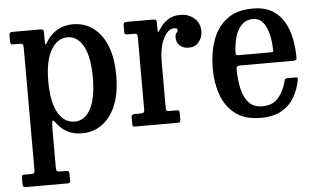

<svg xmlns="http://www.w3.org/2000/svg" viewBox="-53 -616 1572 951"><g transform="rotate(-5 733.0 -140.5)"><path d="M23 -479V-503Q23 -514.5 27.2 -517.2Q31.5 -520 42 -520H175.5Q187 -520 190.8 -517Q194.5 -514 194.5 -503V-463Q194.5 -445.5 197 -444.2Q199.5 -443 204.5 -452Q225 -489 260 -510.2Q295 -531.5 340.5 -531.5Q427 -531.5 479.8 -460Q532.5 -388.5 532.5 -260Q532.5 -131.5 479 -60.5Q425.5 10.5 339 10.5Q296 10.5 265.8 -6Q235.5 -22.5 214.5 -51.5Q203 -67.5 198.8 -64.8Q194.5 -62 194.5 -22.5V166Q194.5 181.5 198.5 185.5Q202.5 189.5 215.5 189.5H242Q253 189.5 256.2 192.8Q259.5 196 259.5 208V235Q259.5 246.5 256.8 249Q254 251.5 243 251.5H39.5Q28.5 251.5 25.8 247.2Q23 243 23 233V206.5Q23 196.5 25 193Q27 189.5 37 189.5H70Q82.5 189.5 85.2 185Q88 180.5 88 166V-438Q88 -452 83.5 -455Q79 -458 69.5 -458H36.5Q27.5 -458 25.2 -462.2Q23 -466.5 23 -479ZM194.5 -260Q194.5 -158 225 -104.2Q255.5 -50.5 308.5 -50.5Q358 -50.5 387 -104.2Q416 -158 416 -260Q416 -362.5 387 -416Q358 -469.5 308.5 -469.5Q257.5 -469.5 226 -416Q194.5 -362.5 194.5 -260Z M655.5 -438.5Q655.5 -450.5 652.5 -454.2Q649.5 -458 637.5 -458H606Q595 -458 592.8 -461.8Q590.5 -465.5 590.5 -476.5V-502Q590.5 -513 593.5 -516.5Q596.5 -520 607 -520H737.5Q746.5 -520 751 -517.5Q755.5 -515 755.5 -505.5V-471.5Q755.5 -458.5 758 -457.2Q760.5 -456 767.5 -467.5Q784.5 -496 810.5 -513.8Q836.5 -531.5 875.5 -531.5Q913.5 -531.5 942.5 -507.5Q971.5 -483.5 971.5 -441.5Q971.5 -411 953 -388.5Q934.5 -366 903 -366Q874.5 -366 858 -381.5Q841.5 -397 841.5 -421Q841.5 -438 848.2 -444.2Q855 -450.5 855 -457.5Q855 -468 837.5 -468Q808 -468 785.2 -424Q762.5 -380 762.5 -304V-82Q762.5 -70.5 764.8 -66.2Q767 -62 779 -62H816.5Q825.5 -62 827.5 -58.2Q829.5 -54.5 829.5 -45V-16Q829.5 -7 827.2 -3.5Q825 0 816 0H605.5Q598 0 594.2 -1.8Q590.5 -3.5 590.5 -11V-48Q590.5 -62 605 -62H635Q646.5 -62 651 -65.2Q655.5 -68.5 655.5 -79.5Z M1011.5 -250Q1011.5 -330 1034.2 -393.8Q1057 -457.5 1106 -494.5Q1155 -531.5 1234 -531.5Q1293 -531.5 1331.2 -508.2Q1369.5 -485 1390.8 -446.8Q1412 -408.5 1420.8 -362.5Q1429.5 -316.5 1429.5 -271Q1429.5 -261 1425.8 -258.5Q1422 -256 1411.5 -256H1144.5Q1129 -256 1129 -241.5Q1129 -189 1138.8 -144.2Q1148.5 -99.5 1172.5 -72.2Q1196.5 -45 1240.5 -45Q1293 -45 1321.2 -79Q1349.5 -113 1361 -161Q1362 -166.5 1364.8 -169.8Q1367.5 -173 1375 -173H1416Q1424 -173 1425.8 -170.5Q1427.5 -168 1427 -162Q1417.5 -113 1394.8 -73.8Q1372 -34.5 1331.2 -11.5Q1290.5 11.5 1227.5 11.5Q1149 11.5 1101.8 -24.8Q1054.5 -61 1033 -120.5Q1011.5 -180 1011.5 -250ZM1145 -307.5H1303Q1313 -307.5 1315.2 -309Q1317.5 -310.5 1317.5 -316.5Q1317.5 -340.5 1313.5 -368.8Q1309.5 -397 1300 -422.2Q1290.5 -447.5 1274 -463.5Q1257.5 -479.5 1232 -479.5Q1195 -479.5 1173 -455.5Q1151 -431.5 1141.2 -395Q1131.5 -358.5 1131 -321Q1131 -313 1133.2 -310.2Q1135.5 -307.5 1145 -307.5Z"/></g></svg>

Font: Besley* Narrow Medium
Style: Regular
Weight: 500
Width: 4
Designer: Owen Earl
Foundry: indestructible type*
Version: Version 3.000; ttfautohint (v1.8.3)